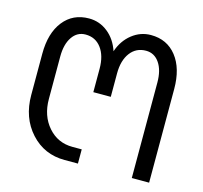

<svg xmlns="http://www.w3.org/2000/svg" viewBox="-87 -661 803 758"><g transform="rotate(15 314.5 -282.5)"><path d="M350.1 -288.1H278.8V-383.8Q278.8 -437 255.1 -468.5Q231.4 -500 190.9 -500Q156.7 -500 136.5 -470.2Q116.2 -440.4 116.2 -390.1V-216.8Q116.2 -147.9 155.5 -103Q194.8 -58.1 254.9 -58.1H293V0H238.8Q154.8 0 99.9 -60.5Q44.9 -121.1 44.9 -213.9V-382.8Q44.9 -466.8 83.5 -515.9Q122.1 -564.9 188 -564.9Q231 -564.9 264.9 -537.8Q298.8 -510.7 314 -464.8Q329.6 -510.7 364 -537.8Q398.4 -564.9 440.9 -564.9Q506.8 -564.9 545.4 -515.9Q584 -466.8 584 -382.8V0H513.2V-390.1Q513.2 -440.4 492.7 -470.2Q472.2 -500 438 -500Q397.5 -500 373.8 -468.5Q350.1 -437 350.1 -383.8Z"/></g></svg>

Font: LT Superior
Style: Regular
Weight: 400
Designer: Daniel Lyons
Foundry: LyonsType
Version: Version 1.000